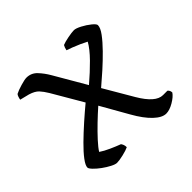

<svg xmlns="http://www.w3.org/2000/svg" viewBox="-130 -636 772 772"><g transform="rotate(-45 256.0 -250.0)"><path d="M126 0Q117 0 100.5 -8.5Q84 -17 67.5 -29Q51 -41 39.5 -53Q28 -65 28 -71Q28 -83 44.5 -105Q61 -127 88.5 -154Q116 -181 147.5 -209Q179 -237 208 -261L132 -391Q120 -411 108 -424Q96 -437 70 -445L30 -455Q31 -462 33.5 -469Q36 -476 39 -479Q52 -486 76 -493Q100 -500 110 -500Q137 -500 155.5 -480.5Q174 -461 189 -435L267 -301Q307 -335 339.5 -368Q372 -401 387 -428Q376 -434 359.5 -441.5Q343 -449 327 -455Q311 -461 302 -464Q305 -478 310 -486Q322 -491 345 -495.5Q368 -500 380 -500Q391 -500 411 -489.5Q431 -479 447 -466Q463 -453 463 -446Q463 -431 446 -408Q429 -385 402.5 -358Q376 -331 347 -305Q318 -279 293 -258L365 -135Q408 -62 449 -62H474Q477 -60 480 -55Q483 -50 483 -43Q473 -28 449 -14Q425 0 406 0Q383 0 355.5 -26Q328 -52 301 -100L235 -216Q211 -195 184.5 -169.5Q158 -144 136.5 -120.5Q115 -97 106 -82Q122 -71 146.5 -60Q171 -49 190 -42Q193 -38 195.5 -32Q198 -26 198 -17Q186 -11 162.5 -5.5Q139 0 126 0Z"/></g></svg>

Font: Texturina ExtraLight
Style: Regular
Weight: 200
Designer: Guillermo Torres Carreño
Foundry: Omnibus-Type
Version: Version 1.002; ttfautohint (v1.8.3)